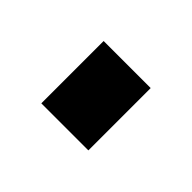

<svg xmlns="http://www.w3.org/2000/svg" viewBox="-29 -437 329 329"><g transform="rotate(-45 135.5 -273.0)"><path d="M211 -330V-216H60V-330Z"/></g></svg>

Font: Syne Modified
Style: Bold
Weight: 700
Designer: Lucas Descroix
Foundry: Bonjour Monde
Version: Version 2.200